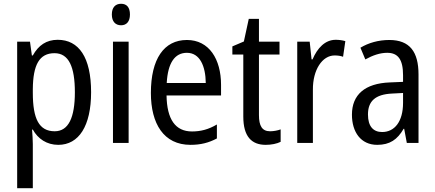

<svg xmlns="http://www.w3.org/2000/svg" viewBox="-20 -851 2308 1018"><path d="M286 -640C226 -640 184 -611 154 -557H149L139 -630H71V147H154V-87C154 -109 152 -137 150 -164H154C181 -115 228 -83 289 -83C398 -83 463 -183 463 -362C463 -547 398 -640 286 -640ZM269 -569C345 -569 377 -496 377 -362C377 -227 343 -155 270 -155C187 -155 154 -221 154 -359V-378C155 -508 189 -569 269 -569Z M622 -831C592 -831 573 -812 573 -774C573 -737 592 -717 622 -717C651 -717 669 -737 669 -774C669 -812 652 -831 622 -831ZM662 -630H579V-93H662Z M971 -639C849 -639 780 -538 780 -358C780 -195 848 -83 990 -83C1044 -83 1087 -94 1130 -117V-191C1086 -165 1045 -154 998 -154C910 -154 865 -218 863 -345H1152V-401C1152 -537 1089 -639 971 -639ZM971 -571C1040 -571 1070 -500 1071 -411H864C870 -518 907 -571 971 -571Z M1412 -155C1370 -155 1353 -183 1353 -241V-562H1462V-630H1353V-751H1299L1273 -631L1212 -605V-562H1270V-233C1270 -127 1314 -83 1389 -83C1419 -83 1448 -89 1468 -99V-165C1452 -159 1431 -155 1412 -155Z M1760 -640C1704 -640 1663 -597 1637 -536H1632L1622 -630H1556V-93H1639V-375C1638 -481 1689 -557 1754 -557C1770 -557 1786 -555 1799 -550L1811 -633C1794 -638 1776 -640 1760 -640Z M2044 -639C1987 -639 1934 -624 1891 -598L1917 -536C1957 -558 1995 -571 2033 -571C2090 -571 2117 -536 2117 -452V-417L2047 -414C1915 -409 1846 -349 1846 -243C1846 -151 1893 -83 1980 -83C2047 -83 2087 -111 2120 -168H2123L2137 -93H2199V-456C2199 -576 2153 -639 2044 -639ZM2060 -355 2117 -358V-306C2117 -206 2072 -151 2006 -151C1960 -151 1931 -180 1931 -244C1931 -313 1968 -351 2060 -355Z"/></svg>

Font: Noto Sans Kannada UI Condensed
Style: Regular
Weight: 400
Width: 3
Designer: Jelle Bosma - Monotype Design Team
Foundry: Monotype Imaging Inc.
Version: Version 2.005